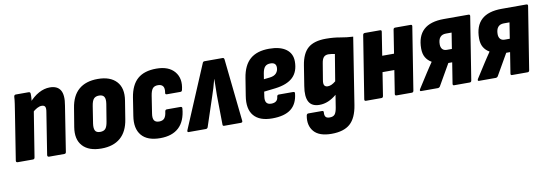

<svg xmlns="http://www.w3.org/2000/svg" viewBox="-54 -866 4058 1424"><g transform="rotate(-10 1975.0 -154.0)"><path d="M258 0Q244 0 245 -14L295 -330Q300 -358 293.5 -369.5Q287 -381 268 -381Q252 -381 233 -371Q214 -361 193 -341L187 -415Q226 -460 267.5 -482.5Q309 -505 351 -505Q408 -505 430.5 -467.5Q453 -430 439 -352L386 -14Q385 0 372 0ZM22 0Q7 0 9 -14L65 -368Q70 -400 74.5 -430Q79 -460 80 -483Q82 -497 94 -497H190Q204 -497 204 -483Q205 -468 203 -445.5Q201 -423 198 -403L206 -363L150 -14Q148 0 136 0Z M651 8Q556 8 510 -42.5Q464 -93 479 -184L502 -323Q516 -414 569 -459.5Q622 -505 712 -505Q806 -505 852.5 -454.5Q899 -404 884 -312L862 -175Q848 -84 794.5 -38Q741 8 651 8ZM663 -115Q690 -115 703 -130Q716 -145 722 -183L743 -311Q749 -348 738.5 -365Q728 -382 700 -382Q674 -382 660.5 -367Q647 -352 641 -313L621 -185Q616 -149 625.5 -132Q635 -115 663 -115Z M1094 8Q997 8 953.5 -44Q910 -96 925 -189L946 -324Q961 -417 1011.5 -461Q1062 -505 1153 -505Q1246 -505 1290 -452.5Q1334 -400 1314 -317Q1311 -304 1301 -304H1199Q1184 -304 1187 -317Q1193 -351 1181.5 -366.5Q1170 -382 1144 -382Q1117 -382 1104 -366.5Q1091 -351 1085 -313L1065 -184Q1059 -148 1069.5 -131.5Q1080 -115 1107 -115Q1134 -115 1147 -130.5Q1160 -146 1164 -180Q1166 -194 1178 -194H1280Q1295 -194 1293 -180Q1285 -86 1234.5 -39Q1184 8 1094 8Z M1308 0Q1297 0 1301 -14L1500 -485Q1504 -497 1515 -497H1652Q1662 -497 1664 -485L1714 -14Q1716 0 1701 0H1576Q1565 0 1565 -10L1562 -233Q1563 -262 1563 -290.5Q1563 -319 1564 -354H1563Q1554 -319 1545.5 -290.5Q1537 -262 1527 -233L1453 -10Q1448 0 1438 0Z M1937 8Q1842 8 1799 -43Q1756 -94 1772 -191L1793 -322Q1808 -416 1859.5 -460.5Q1911 -505 2003 -505Q2085 -505 2130 -472Q2175 -439 2175 -379Q2175 -303 2131.5 -261Q2088 -219 1998 -208L1912 -198L1907 -164Q1902 -132 1912.5 -116.5Q1923 -101 1949 -101Q1972 -101 1985.5 -111.5Q1999 -122 2001 -145Q2003 -158 2015 -158H2123Q2137 -158 2135 -145Q2127 -67 2078.5 -29.5Q2030 8 1937 8ZM1926 -289 1972 -294Q2005 -298 2020.5 -315.5Q2036 -333 2036 -358Q2036 -377 2025.5 -386.5Q2015 -396 1993 -396Q1967 -396 1953 -381.5Q1939 -367 1933 -333Z M2430 -505Q2488 -505 2537 -496Q2586 -487 2633 -485L2554 16Q2539 112 2491 154.5Q2443 197 2351 197Q2258 197 2218.5 151Q2179 105 2192 32Q2195 18 2206 18H2309Q2323 18 2321 32Q2319 52 2327 63.5Q2335 75 2358 75Q2384 75 2396 61Q2408 47 2414 11L2429 -83Q2398 -57 2366 -43.5Q2334 -30 2300 -30Q2242 -30 2220.5 -69.5Q2199 -109 2212 -187L2236 -338Q2250 -427 2295.5 -466Q2341 -505 2430 -505ZM2384 -155Q2398 -155 2412.5 -161.5Q2427 -168 2444 -182L2477 -382Q2466 -384 2454 -386Q2442 -388 2429 -388Q2406 -388 2393.5 -374.5Q2381 -361 2376 -328L2356 -207Q2351 -179 2358.5 -167Q2366 -155 2384 -155Z M2874 0Q2861 0 2863 -13L2937 -484Q2939 -497 2951 -497H3068Q3080 -497 3078 -484L3003 -13Q3001 0 2989 0ZM2644 0Q2631 0 2633 -13L2708 -484Q2710 -497 2723 -497H2838Q2850 -497 2848 -484L2774 -13Q2772 0 2760 0ZM2784 -188 2803 -308H2932L2913 -188Z M3059 0Q3052 0 3051 -4.5Q3050 -9 3054 -16L3125 -127Q3136 -144 3148 -162Q3160 -180 3173 -199V-201Q3145 -217 3129.5 -243.5Q3114 -270 3114 -310Q3114 -403 3164.5 -450Q3215 -497 3318 -497H3503Q3516 -497 3514 -484L3439 -13Q3437 0 3425 0H3308Q3296 0 3298 -13L3323 -170H3294L3201 -8Q3195 0 3186 0ZM3300 -268H3338L3357 -388H3314Q3285 -388 3270 -370Q3255 -352 3255 -317Q3255 -294 3266.5 -281Q3278 -268 3300 -268Z M3495 0Q3488 0 3487 -4.5Q3486 -9 3490 -16L3561 -127Q3572 -144 3584 -162Q3596 -180 3609 -199V-201Q3581 -217 3565.5 -243.5Q3550 -270 3550 -310Q3550 -403 3600.5 -450Q3651 -497 3754 -497H3939Q3952 -497 3950 -484L3875 -13Q3873 0 3861 0H3744Q3732 0 3734 -13L3759 -170H3730L3637 -8Q3631 0 3622 0ZM3736 -268H3774L3793 -388H3750Q3721 -388 3706 -370Q3691 -352 3691 -317Q3691 -294 3702.5 -281Q3714 -268 3736 -268Z"/></g></svg>

Font: Sofia Sans Condensed Black
Style: Italic
Weight: 900
Italic angle: -9°
Version: Version 4.100